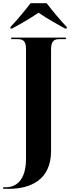

<svg xmlns="http://www.w3.org/2000/svg" viewBox="-41 -951 458 1211"><path d="M25 -781V-771H35C78 -794 152 -836 202 -871C252 -836 327 -794 370 -771H380V-781C343 -819 287 -886 253 -931H152C118 -886 62 -819 25 -781ZM-21 240H15C152 240 281 183 281 2V-639C281 -696 304 -704 333 -704H375V-714H30V-704H72C100 -704 123 -696 123 -643V51C123 185 61 230 -3 230H-21Z"/></svg>

Font: Noto Serif Display
Style: Bold
Weight: 700
Designer: Monotype Design Team
Foundry: Monotype Imaging Inc.
Version: Version 2.009